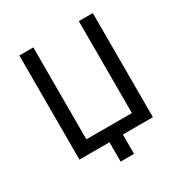

<svg xmlns="http://www.w3.org/2000/svg" viewBox="-189 -844 1067 1118"><g transform="rotate(-30 345.0 -285.0)"><path d="M300 0H98V-700H192V-82H498V-700H592V0H390V130H300Z"/></g></svg>

Font: Golos UI VF
Style: Regular
Weight: 400
Designer: A.Korolkova, Vitaly Kuzmin
Foundry: ParaType Ltd
Version: Version 2.000